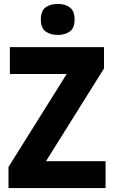

<svg xmlns="http://www.w3.org/2000/svg" viewBox="-20 -953 577 973"><path d="M515 0H23V-107L318 -578H30V-714H507V-606L213 -136H515ZM273 -933Q311 -933 334.5 -915Q358 -897 358 -854Q358 -811 334 -793.5Q310 -776 273 -776Q235 -776 211 -793.5Q187 -811 187 -854Q187 -898 210.5 -915.5Q234 -933 273 -933Z"/></svg>

Font: Noto Sans Tamil SemiCondensed ExtraBold
Style: Regular
Weight: 800
Width: 4
Designer: Jelle Bosma - Monotype Design Team
Foundry: Monotype Imaging Inc.
Version: Version 2.004; ttfautohint (v1.8.4.7-5d5b)